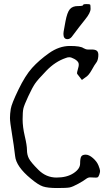

<svg xmlns="http://www.w3.org/2000/svg" viewBox="-20 -904 546 949"><path d="M313 -710.4Q293.5 -710.9 293.5 -736.3Q293.5 -739.7 294.4 -747.3Q295.4 -754.9 303.7 -798.8Q312 -842.8 325.2 -858.4Q338.4 -874 364.5 -874Q390.6 -874 390.6 -878.9Q390.6 -883.8 406.5 -883.8Q422.4 -883.8 425 -881.8Q427.7 -879.9 427.7 -860.4Q427.7 -840.8 401.1 -808.1Q374.5 -775.4 334.5 -721.7Q325.2 -710.4 313 -710.4ZM392.6 -666Q404.3 -659.2 415 -659.2H428.7Q450.2 -660.2 459 -652.8Q467.8 -645.5 465.8 -625Q463.9 -604.5 456.1 -594.7Q448.2 -585 433.1 -557.6Q418 -530.3 402.3 -521.5L384.8 -508.8L361.3 -539.1Q359.4 -544.9 365.7 -564.9Q372.1 -585 367.2 -594.7Q362.3 -604.5 347.2 -612.8Q332 -621.1 322.8 -621.1Q313.5 -621.1 304.7 -617.2Q252.9 -599.6 209.5 -554.7Q166 -509.8 152.8 -490.2Q139.6 -470.7 119.6 -427.7Q99.6 -384.8 95.7 -368.2Q91.8 -351.6 91.8 -314Q91.8 -276.4 102.5 -231Q113.3 -185.5 113.3 -162.6Q113.3 -139.6 122.6 -121.1Q131.8 -102.5 169.9 -64.5Q208 -26.4 259.3 -26.4Q310.5 -26.4 343.3 -47.9Q376 -69.3 376 -95.7Q376 -122.1 381.8 -130.9Q387.7 -139.6 403.8 -139.6Q419.9 -139.6 439.5 -122.6Q459 -105.5 466.8 -85.9Q474.6 -66.4 474.6 -59.1Q474.6 -51.8 470.7 -40.5Q466.8 -29.3 461.9 -27.3Q457 -25.4 446.3 -26.4Q435.5 -27.3 425.3 -27.3Q415 -27.3 403.8 -18.6Q392.6 -9.8 365.7 4.9Q338.9 19.5 324.2 22.5Q309.6 25.4 262.7 25.4Q215.8 25.4 192.4 17.6Q168.9 9.8 131.8 -21.5Q59.6 -81.1 54.7 -132.8Q48.8 -184.6 39.1 -242.7Q29.3 -300.8 29.3 -320.8Q29.3 -340.8 33.2 -365.7Q37.1 -390.6 70.8 -460.4Q104.5 -530.3 138.7 -568.4Q172.9 -606.4 222.7 -641.6Q272.5 -676.8 325.2 -676.8Q377.9 -676.8 392.6 -666Z"/></svg>

Font: Drukaatie burti
Style: Light
Weight: 300
Version: Version 0.14